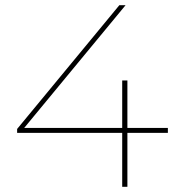

<svg xmlns="http://www.w3.org/2000/svg" viewBox="-20 -720 684 740"><path d="M46 -223 440 -700H464L70 -223L57 -227H627V-208H46ZM451 -208V-227V-410H471V0H451Z"/></svg>

Font: iiserrat Thin
Style: Regular
Weight: 100
Designer: Akira Ohta
Foundry: Akira Ohta
Version: Version 1.200;Glyphs 3.3.1 (3343)